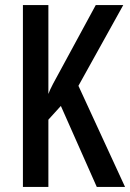

<svg xmlns="http://www.w3.org/2000/svg" viewBox="-20 -734 511 754"><path d="M471 0 288 -397 464 -714H356L221 -465C195 -418 177 -385 170 -365V-714H70V0H170V-264L219 -318L360 0Z"/></svg>

Font: Noto Sans Myanmar ExtraCondensed Medium
Style: Regular
Weight: 500
Width: 2
Designer: Monotype Design Team
Foundry: Monotype Imaging Inc.
Version: Version 2.107